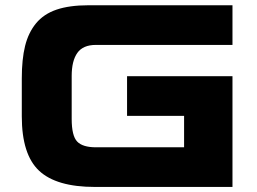

<svg xmlns="http://www.w3.org/2000/svg" viewBox="-20 -720 992 740"><path d="M349.6 -546.9Q299.8 -546.9 278.1 -516.1Q256.3 -485.4 256.3 -427.2V-261.7Q256.3 -196.8 277.3 -174.6Q298.3 -152.3 350.1 -152.3H689.5V-273.4H469.7V-426.3H876V0.5H345.7Q197.3 0.5 130.6 -62Q64 -124.5 64 -271.5V-418Q64 -491.7 76.7 -543Q89.4 -594.2 118.9 -630.1Q148.4 -666 198 -682.9Q247.6 -699.7 320.3 -699.7H876V-546.9Z"/></svg>

Font: Wadik
Style: Bold
Weight: 700
Designer: Sasha Pavljenko
Version: Version 1.001;Fontself Maker 3.5.4